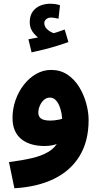

<svg xmlns="http://www.w3.org/2000/svg" viewBox="-20 -777 538 1027"><path d="M57 230 28 90Q99 81 152 68.5Q205 56 241 34Q277 12 295 -26.5Q313 -65 313 -126Q313 -148 309 -170.5Q305 -193 297 -212Q289 -231 276.5 -243Q264 -255 247 -255Q229 -255 215 -242.5Q201 -230 193 -211.5Q185 -193 185 -174Q185 -160 192 -150.5Q199 -141 213 -136.5Q227 -132 248 -132Q272 -132 297.5 -137.5Q323 -143 344 -153L348 -44Q324 -25 293 -10.5Q262 4 218 4Q182 4 151 -4.5Q120 -13 96.5 -31Q73 -49 60 -77.5Q47 -106 47 -146Q47 -195 63 -241Q79 -287 107.5 -323.5Q136 -360 173.5 -381.5Q211 -403 253 -403Q303 -403 340.5 -378Q378 -353 403 -312.5Q428 -272 441 -225Q454 -178 454 -135Q454 -22 406 57Q358 136 269 179.5Q180 223 57 230ZM149 -497 132 -567Q167 -573 184.5 -577Q202 -581 222 -586L212 -561Q186 -570 162.5 -596.5Q139 -623 139 -657Q139 -693 155 -715Q171 -737 196 -747Q221 -757 248 -757Q263 -757 276.5 -755Q290 -753 301 -749L293 -677Q283 -679 273 -681Q263 -683 251 -683Q238 -683 227.5 -674.5Q217 -666 217 -654Q217 -637 229 -624Q241 -611 257.5 -603.5Q274 -596 285 -595L230 -589Q257 -596 281 -603.5Q305 -611 326 -619L346 -552Q321 -543 287.5 -532.5Q254 -522 218.5 -513Q183 -504 149 -497Z"/></svg>

Font: Noto Sans
Style: Bold
Weight: 700
Designer: Monotype Design Team
Foundry: Monotype Imaging Inc.
Version: Version 2.000;GOOG;noto-source:20170915:90ef993387c0; ttfaut